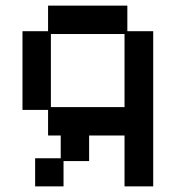

<svg xmlns="http://www.w3.org/2000/svg" viewBox="-20 -651 626 683"><path d="M105 12V-88H196V-169H151V-260H60V-540H151V-631H433V-540H525V12H423V-169H297V-78H206V12ZM161 -270H423V-530H161Z"/></svg>

Font: Pixelify Sans
Style: Regular
Weight: 400
Designer: Stefie Justprince
Foundry: Typecalism Foundryline
Version: Version 1.000;February 13, 2025;FontCreator 15.0.0.3015 64-b